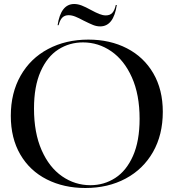

<svg xmlns="http://www.w3.org/2000/svg" viewBox="-20 -925 872 960"><path d="M34 -346Q34 -460 83 -546.5Q132 -633 220.5 -680Q309 -727 422 -727Q530 -727 614.5 -683.5Q699 -640 746.5 -558.5Q794 -477 794 -366Q794 -251 745 -165Q696 -79 608 -32Q520 15 407 15Q299 15 214 -28Q129 -71 81.5 -152.5Q34 -234 34 -346ZM432 1Q500 1 556 -35Q612 -71 645 -145.5Q678 -220 678 -331Q678 -452 639.5 -538Q601 -624 536.5 -668.5Q472 -713 395 -713Q327 -713 271.5 -677.5Q216 -642 183 -567.5Q150 -493 150 -382Q150 -261 188 -174.5Q226 -88 290.5 -43.5Q355 1 432 1ZM398 -822Q374 -835 356.5 -842Q339 -849 323 -849Q304 -849 292 -837.5Q280 -826 273 -799H268Q284 -905 351 -905Q369 -905 388.5 -897.5Q408 -890 435 -875Q459 -862 476.5 -855Q494 -848 509 -848Q530 -848 541.5 -860.5Q553 -873 559 -900H564Q548 -793 481 -793Q463 -793 445.5 -800Q428 -807 398 -822Z"/></svg>

Font: Nyght Serif
Style: Regular
Weight: 400
Designer: Maksym Kobuzan
Version: Version 0.410;July 4, 2025;FontCreator 15.0.0.2958 64-bit